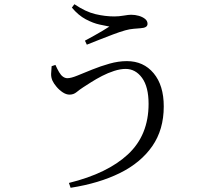

<svg xmlns="http://www.w3.org/2000/svg" viewBox="-20 -828 1040 911"><path d="M307 40Q490 -5 587.5 -96Q685 -187 685 -335Q685 -416 654 -458.5Q623 -501 576 -501Q551 -501 521.5 -491.5Q492 -482 464 -467.5Q436 -453 412.5 -438Q389 -423 375 -414Q358 -403 343.5 -391Q329 -379 310 -379Q294 -379 277.5 -390Q261 -401 248 -416.5Q235 -432 229 -445Q222 -461 222.5 -477.5Q223 -494 225 -514L243 -520Q252 -500 260.5 -485.5Q269 -471 279 -464Q289 -457 300 -457Q317 -457 347.5 -469.5Q378 -482 417.5 -498Q457 -514 499.5 -526Q542 -538 582 -538Q661 -538 709 -480.5Q757 -423 757 -323Q757 -213 702.5 -134.5Q648 -56 549 -7Q450 42 315 63ZM383 -635Q405 -647 426 -658.5Q447 -670 466 -681.5Q485 -693 499 -702Q483 -705 452.5 -711.5Q422 -718 387 -736.5Q352 -755 321 -792L333 -808Q386 -772 432.5 -761Q479 -750 522 -750Q544 -750 567 -754Q590 -758 602 -758Q621 -758 638.5 -753Q656 -748 668 -738.5Q680 -729 680 -715Q680 -705 671.5 -700Q663 -695 646 -694Q635 -693 615 -691.5Q595 -690 574 -684Q549 -677 516 -664.5Q483 -652 450 -639Q417 -626 392 -616Z"/></svg>

Font: Noto Serif JP ExtraLight
Style: Regular
Weight: 400
Version: Version 2.003-H1;hotconv 1.1.1;makeotfexe 2.6.0